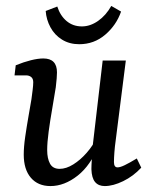

<svg xmlns="http://www.w3.org/2000/svg" viewBox="-20 -620 513 647"><path d="M150 7Q108 7 84 -21Q60 -49 60 -99Q60 -125 65 -159.5Q70 -194 76 -228Q82 -262 86 -286Q88 -301 90 -317Q92 -333 92 -343Q92 -355 85 -360.5Q78 -366 68 -366H29L33 -400Q60 -411 84 -417Q108 -423 126 -423Q172 -423 172 -376Q172 -368 171 -355.5Q170 -343 168 -326Q163 -294 156 -254Q149 -214 144 -177Q139 -140 139 -114Q139 -86 148.5 -68.5Q158 -51 181 -51Q203 -51 227 -66Q251 -81 272 -105Q293 -129 306 -156L312 -130Q286 -63 241.5 -28Q197 7 150 7ZM333 7Q312 7 300.5 -6.5Q289 -20 288 -50Q288 -62 289.5 -84.5Q291 -107 292 -125L326 -416H404L370 -148Q367 -127 365.5 -107Q364 -87 364 -74Q364 -56 376 -56Q385 -56 400.5 -63.5Q416 -71 441 -86L456 -55Q429 -26 395 -9.5Q361 7 333 7ZM247 -471Q214 -471 189 -486.5Q164 -502 150 -528Q136 -554 134 -583L173 -598Q183 -567 204.5 -549Q226 -531 256 -531Q284 -531 310.5 -549.5Q337 -568 355 -600L388 -581Q372 -535 334.5 -503Q297 -471 247 -471Z"/></svg>

Font: Yrsa
Style: Italic
Weight: 400
Italic angle: -7.10001°
Designer: Anna Giedrys (Yrsa+Rasa design), David Brezina (Yrsa art-direction, Rasa art-direction, design)
Foundry: Rosetta Type Foundry
Version: Version 2.004